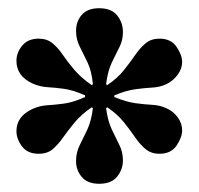

<svg xmlns="http://www.w3.org/2000/svg" viewBox="-20 -783 483 467"><path d="M221 -336Q193 -336 179 -352.5Q165 -369 165 -391Q165 -412 173.5 -429Q182 -446 192 -467Q202 -488 206 -520L203 -522Q177 -504 161 -484.5Q145 -465 133 -448Q121 -431 108 -420Q95 -409 74 -409Q47 -409 33.5 -427Q20 -445 20 -464Q20 -500 59 -518Q77 -526 95 -527Q113 -528 135.5 -531Q158 -534 187 -547V-551Q158 -564 135.5 -567Q113 -570 95 -571Q77 -572 59 -580Q20 -598 20 -635Q20 -655 34 -672Q48 -689 74 -689Q94 -689 107.5 -678Q121 -667 132.5 -650Q144 -633 160.5 -613.5Q177 -594 203 -576L206 -578Q203 -610 193 -631Q183 -652 174 -669.5Q165 -687 165 -708Q165 -731 179 -747Q193 -763 221 -763Q251 -763 265 -745.5Q279 -728 279 -705Q279 -685 270.5 -668.5Q262 -652 252 -631Q242 -610 238 -578L241 -576Q266 -593 281.5 -612.5Q297 -632 309 -649.5Q321 -667 334.5 -678Q348 -689 368 -689Q396 -689 409.5 -669Q423 -649 423 -632Q423 -616 412 -601Q401 -586 384 -578Q369 -571 350.5 -570Q332 -569 309.5 -566Q287 -563 258 -551V-547Q287 -535 309.5 -532Q332 -529 350.5 -528Q369 -527 384 -520Q401 -513 412 -498Q423 -483 423 -466Q423 -449 409.5 -429Q396 -409 368 -409Q348 -409 334.5 -420Q321 -431 309 -448.5Q297 -466 281.5 -485.5Q266 -505 241 -522L238 -520Q242 -489 252 -468Q262 -447 270.5 -430Q279 -413 279 -393Q279 -371 265 -353.5Q251 -336 221 -336Z"/></svg>

Font: Libre Bodoni
Style: Regular
Weight: 400
Designer: Pablo Impallari, Rodrigo Fuenzalida
Foundry: Impallari Type
Version: Version 2.005;gftools[0.9.23]